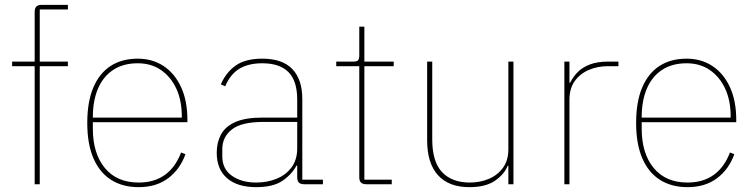

<svg xmlns="http://www.w3.org/2000/svg" viewBox="-20 -760 3117 792"><path d="M123 0V-487H30V-506H123V-711Q123 -726 130 -733Q137 -740 152 -740H260V-721H144V-506H260V-487H144V0Z M552 12Q486 12 438.5 -18Q391 -48 365.5 -107Q340 -166 340 -253Q340 -340 365 -399Q390 -458 436.5 -488Q483 -518 548 -518Q609 -518 655 -487.5Q701 -457 727 -400.5Q753 -344 753 -266V-256H363V-229Q363 -127 412.5 -67Q462 -7 552 -7Q616 -7 660 -38.5Q704 -70 727 -131L745 -124Q723 -62 674 -25Q625 12 552 12ZM548 -499Q489 -499 447.5 -472Q406 -445 384.5 -395Q363 -345 363 -277V-275H730V-279Q730 -346 707 -395Q684 -444 643.5 -471.5Q603 -499 548 -499Z M1312 0H1235Q1225 0 1218.5 -3Q1212 -6 1209 -12.5Q1206 -19 1206 -29V-87L1216 -77H1203Q1184 -41 1145.5 -14.5Q1107 12 1037 12Q959 12 916.5 -25Q874 -62 874 -130Q874 -172 891.5 -205Q909 -238 950.5 -256.5Q992 -275 1064 -275H1206V-349Q1206 -427 1169.5 -463Q1133 -499 1062 -499Q1005 -499 967.5 -476.5Q930 -454 909 -404L891 -412Q912 -461 952 -489.5Q992 -518 1062 -518Q1145 -518 1186 -475Q1227 -432 1227 -352V-19H1312ZM1206 -257H1065Q976 -257 936.5 -226Q897 -195 897 -145V-115Q897 -63 936.5 -35Q976 -7 1037 -7Q1082 -7 1120.5 -22.5Q1159 -38 1182.5 -69.5Q1206 -101 1206 -148Z M1596 0H1491Q1476 0 1469 -7Q1462 -14 1462 -29V-487H1367V-506H1439Q1453 -506 1457.5 -512Q1462 -518 1462 -531V-650H1483V-506H1604V-487H1483V-19H1596Z M2077 0V-76H2074Q2061 -42 2022.5 -15Q1984 12 1916 12Q1831 12 1786.5 -37.5Q1742 -87 1742 -181V-506H1763V-185Q1763 -93 1803.5 -50Q1844 -7 1918 -7Q1960 -7 1996 -22Q2032 -37 2054.5 -67.5Q2077 -98 2077 -144V-506H2098V0Z M2329 0H2308V-506H2329V-419H2332Q2344 -443 2363 -462.5Q2382 -482 2413 -494Q2444 -506 2490 -506H2531V-487H2487Q2446 -487 2410 -472Q2374 -457 2351.5 -426.5Q2329 -396 2329 -349Z M2816 12Q2750 12 2702.5 -18Q2655 -48 2629.5 -107Q2604 -166 2604 -253Q2604 -340 2629 -399Q2654 -458 2700.5 -488Q2747 -518 2812 -518Q2873 -518 2919 -487.5Q2965 -457 2991 -400.5Q3017 -344 3017 -266V-256H2627V-229Q2627 -127 2676.5 -67Q2726 -7 2816 -7Q2880 -7 2924 -38.5Q2968 -70 2991 -131L3009 -124Q2987 -62 2938 -25Q2889 12 2816 12ZM2812 -499Q2753 -499 2711.5 -472Q2670 -445 2648.5 -395Q2627 -345 2627 -277V-275H2994V-279Q2994 -346 2971 -395Q2948 -444 2907.5 -471.5Q2867 -499 2812 -499Z"/></svg>

Font: IBM Plex Sans Thin
Style: Regular
Weight: 250
Designer: Mike Abbink, Paul van der Laan, Pieter van Rosmalen
Foundry: Bold Monday
Version: Version 3.201